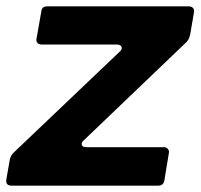

<svg xmlns="http://www.w3.org/2000/svg" viewBox="-36 -584 631 604"><path d="M481 -16Q478 0 462 0H0Q-19 0 -16 -20L-5 -83Q-2 -95 6 -103L340 -421Q347 -427 347 -433Q347 -438 342.5 -441Q338 -444 331 -444H95Q86 -444 81.5 -449.5Q77 -455 79 -463L94 -548Q95 -564 113 -564H558Q567 -564 571.5 -558.5Q576 -553 574 -544L562 -474Q558 -459 551 -452L228 -143Q221 -137 221 -131Q221 -121 237 -121H479Q488 -121 492.5 -115Q497 -109 495 -101Z"/></svg>

Font: Open Sauce Two ExtraBold Italic
Style: Regular
Weight: 800
Italic angle: -10°
Designer: Alfredo Marco Pradil
Foundry: Creative Sauce Fz LLC
Version: Version 1.477